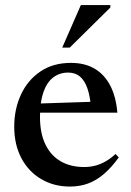

<svg xmlns="http://www.w3.org/2000/svg" viewBox="-20 -710 506 742"><path d="M254.5 -467Q307.5 -467 345.8 -444.5Q384 -422 406.2 -379Q428.5 -336 433.5 -274.5H116.5L117 -309.5L377.5 -318L331.5 -295.5Q328 -339.5 317.5 -369.2Q307 -399 289 -414.2Q271 -429.5 243.5 -429.5Q210.5 -429.5 186 -411Q161.5 -392.5 148 -354.5Q134.5 -316.5 134.5 -258.5Q134.5 -195 155.5 -151.8Q176.5 -108.5 214.8 -86.5Q253 -64.5 305.5 -64.5Q328 -64.5 348.8 -70Q369.5 -75.5 389 -86.8Q408.5 -98 426.5 -115L439 -101.5Q411 -63 382 -38Q353 -13 320.8 -1Q288.5 11 250.5 11Q188 11 139 -18Q90 -47 62.5 -99Q35 -151 35 -220.5Q35 -288 60.8 -344Q86.5 -400 135.8 -433.5Q185 -467 254.5 -467ZM220.5 -526 292.5 -690.5H406.5V-681L249.5 -526Z"/></svg>

Font: Newsreader 36pt Medium
Style: Regular
Weight: 500
Designer: Hugues Gentile
Foundry: Production Type
Version: Version 1.003